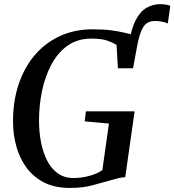

<svg xmlns="http://www.w3.org/2000/svg" viewBox="-20 -892 836 920"><path d="M617 -607 596.5 -673.5Q607.5 -751 629.5 -794Q651.5 -837 682 -854.5Q712.5 -872 748 -872Q763 -872 775 -870Q787 -868 796 -864L784 -779.5Q772 -785 756 -788.2Q740 -791.5 723.5 -791.5Q699.5 -791.5 683.5 -780.8Q667.5 -770 656 -741.5Q644.5 -713 634.5 -659ZM315 8.5Q242 8.5 190.2 -18.2Q138.5 -45 106 -90Q73.5 -135 58.2 -190.8Q43 -246.5 42.5 -305Q41.5 -404.5 68.8 -486.5Q96 -568.5 146.5 -627.8Q197 -687 267.2 -719.2Q337.5 -751.5 423 -751.5Q475.5 -751.5 512 -746.8Q548.5 -742 574.2 -735.8Q600 -729.5 619.5 -725Q626 -723.5 632.5 -722Q639 -720.5 646 -719.5L617.5 -565H545L538.5 -676.5Q521 -688 493.8 -697.5Q466.5 -707 417.5 -707Q351 -707 303.5 -673Q256 -639 225.8 -581.8Q195.5 -524.5 181 -454.2Q166.5 -384 167 -311Q167 -260.5 176.2 -212Q185.5 -163.5 205 -124.2Q224.5 -85 256 -62Q287.5 -39 332.5 -39Q370 -39 408 -49.2Q446 -59.5 470.5 -77L502 -300L386 -310.5L391.5 -358.5H625L580 -43Q565 -42.5 546.2 -38Q527.5 -33.5 505.5 -27Q468 -16.5 422.5 -4Q377 8.5 315 8.5Z"/></svg>

Font: Merriweather 60pt Medium
Style: Italic
Weight: 500
Italic angle: -7.8°
Version: Version 2.101